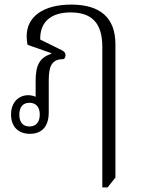

<svg xmlns="http://www.w3.org/2000/svg" viewBox="-20 -575 615 835"><path d="M425 240H448L482 197V-382C482 -497 417 -555 290 -555C169 -555 96 -503 96 -418C96 -406 97 -393 100 -380L203 -344V-341C151 -324 135 -290 135 -222V-154C126 -158 115 -161 103 -161C62 -161 28 -131 28 -77C28 -24 60 7 110 7C162 7 192 -25 192 -86V-226C192 -293 209 -318 257 -318C262 -321 265 -328 265 -335C265 -344 260 -351 250 -356L155 -403C153 -478 200 -521 287 -521C380 -521 425 -474 425 -371ZM108 -25C80 -25 64 -43 64 -76C64 -110 80 -128 108 -128C136 -128 153 -110 153 -77C153 -43 136 -25 108 -25Z"/></svg>

Font: Noto Serif Thai SemiCondensed Light
Style: Regular
Weight: 300
Width: 4
Designer: Monotype Design Team
Foundry: Monotype Imaging Inc.
Version: Version 2.002